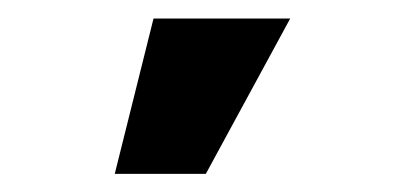

<svg xmlns="http://www.w3.org/2000/svg" viewBox="-20 -802 433 210"><path d="M105.5 -611.8 147.9 -781.7H297.4L205.1 -611.8Z"/></svg>

Font: Inter Display Extra Bold
Style: Regular
Weight: 800
Designer: Rasmus Andersson
Foundry: rsms
Version: Version 4.000;git-4fc901f